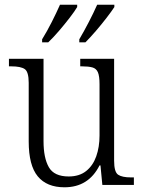

<svg xmlns="http://www.w3.org/2000/svg" viewBox="-20 -786 610 816"><path d="M254 10Q179 10 140.5 -36.5Q102 -83 102 -185V-434Q102 -481 85 -492.5Q68 -504 28 -504H18V-536H165V-186Q165 -115 187.5 -75.5Q210 -36 272 -36Q317 -36 346 -59Q375 -82 389 -121.5Q403 -161 403 -210V-428Q403 -463 396 -479Q389 -495 372.5 -499.5Q356 -504 329 -504H321V-536H465V-103Q465 -55 482 -43.5Q499 -32 537 -32H549V0H415L407 -83H403Q356 10 254 10ZM317 -619Q337 -653 357.5 -692.5Q378 -732 393 -766H466V-756Q455 -739 433.5 -711Q412 -683 387.5 -654.5Q363 -626 343 -606H317ZM159 -619Q180 -653 200 -692.5Q220 -732 235 -766H308V-756Q298 -739 276.5 -711Q255 -683 230.5 -654.5Q206 -626 185 -606H159Z"/></svg>

Font: Noto Serif Armenian SemiCondensed Light
Style: Regular
Weight: 300
Width: 4
Designer: Monotype Design Team
Foundry: Monotype Imaging Inc.
Version: Version 2.008; ttfautohint (v1.8.4.7-5d5b)